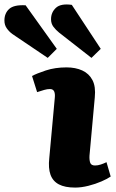

<svg xmlns="http://www.w3.org/2000/svg" viewBox="-144 -835 523 869"><path d="M104 -392Q106 -411 101 -421.5Q96 -432 82 -432Q70 -432 56 -428Q42 -424 24 -418L1 -491Q21 -502 63 -516Q105 -530 157 -530Q198 -530 228.5 -516Q259 -502 274.5 -472.5Q290 -443 285 -394L261 -130Q260 -110 264.5 -98Q269 -86 286 -86Q299 -86 312.5 -90.5Q326 -95 338 -101L357 -36Q343 -26 315.5 -14Q288 -2 256 6Q224 14 196 14Q150 14 122.5 -0.5Q95 -15 84.5 -44.5Q74 -74 79 -119ZM124 -687Q109 -699 98 -713.5Q87 -728 87 -748Q87 -779 109 -799.5Q131 -820 181 -813L312 -614L270 -573ZM-88 -681Q-103 -692 -113.5 -707Q-124 -722 -124 -742Q-124 -775 -102.5 -794.5Q-81 -814 -28 -811L113 -614L72 -573Z"/></svg>

Font: Literata 18pt ExtraBold
Style: Italic
Weight: 800
Italic angle: -2°
Designer: Latin by Veronika Burian and Jose Scaglione. Greek by Irene Vlachou. Cyrillic by Vera Evstafieva
Foundry: TypeTogether
Version: Version 3.103;gftools[0.9.29]